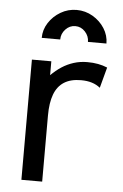

<svg xmlns="http://www.w3.org/2000/svg" viewBox="-53 -770 517 808"><g transform="rotate(5 205.5 -366.0)"><path d="M363.3 -414.6 386.7 -502Q368.2 -509.8 347.4 -513.7Q326.7 -517.6 301.8 -517.6Q271.5 -517.6 244.6 -509Q217.8 -500.5 194.6 -485.4Q171.4 -470.2 150.4 -449.2V-507.8H68.4V0H156.2V-279.3Q156.2 -333 169.4 -368.4Q182.6 -403.8 210.4 -421.6Q238.3 -439.5 282.2 -439.5Q308.1 -439.5 327.9 -433.3Q347.7 -427.2 363.3 -414.6ZM238.3 -732.4Q274.9 -732.4 306.2 -714.1Q337.4 -695.8 356.2 -666.3Q375 -636.7 375 -602.5H296.9Q296.9 -627 279.8 -645.5Q262.7 -664.1 238.3 -664.1Q214.4 -664.1 197 -645.5Q179.7 -627 179.7 -602.5H101.6Q101.6 -636.7 120.6 -666.3Q139.6 -695.8 170.7 -714.1Q201.7 -732.4 238.3 -732.4Z"/></g></svg>

Font: Giphurs
Style: Regular
Weight: 400
Version: Version 2.010